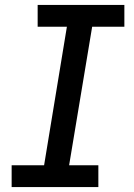

<svg xmlns="http://www.w3.org/2000/svg" viewBox="-20 -755 540 775"><path d="M27 0V-88H158L250 -647H132V-735H482V-647H352L259 -88H377V0Z"/></svg>

Font: Iosevka Slab Semibold
Style: Italic
Weight: 600
Italic angle: -9°
Monospace: yes
Designer: Belleve Invis
Foundry: Belleve Invis
Version: Version 11.1.1; ttfautohint (v1.8.3)